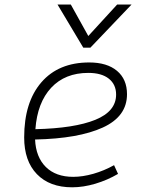

<svg xmlns="http://www.w3.org/2000/svg" viewBox="-20 -796 626 826"><path d="M294.9 -35.2Q335.4 -35.2 381.6 -48.3Q427.7 -61.5 470.7 -85.4L487.8 -47.9Q441.9 -21 390.1 -5.6Q338.4 9.8 290.5 9.8Q193.4 9.8 138.7 -46.9Q84 -103.5 84 -204.6Q84 -356.4 158 -441.9Q231.9 -527.3 363.8 -527.3Q440.4 -527.3 483.4 -491.2Q526.4 -455.1 526.4 -390.6Q526.4 -294.9 422.1 -247.3Q317.9 -199.7 130.9 -195.8Q134.3 -120.1 177.2 -77.6Q220.2 -35.2 294.9 -35.2ZM132.3 -240.2Q300.3 -244.1 389.9 -280.5Q479.5 -316.9 479.5 -389.2Q479.5 -432.6 448.2 -457.5Q417 -482.4 359.9 -482.4Q259.8 -482.4 200.2 -418.5Q140.6 -354.5 132.3 -240.2ZM338.4 -590.8 227.5 -776.4H284.7L359.9 -641.1L483.9 -776.4H545.9L368.7 -590.8Z"/></svg>

Font: Cascadia Code ExtraLight
Style: Italic
Weight: 200
Italic angle: -10°
Monospace: yes
Designer: Aaron Bell
Foundry: Saja Typeworks
Version: Version 2404.023; ttfautohint (v1.8.4)